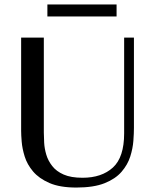

<svg xmlns="http://www.w3.org/2000/svg" viewBox="-20 -831 697 863"><path d="M323 12Q249 12 202 -8.5Q155 -29 128.5 -60.5Q102 -92 91 -127.5Q80 -163 77.5 -194Q75 -225 75 -243V-662H177V-235Q177 -216 178.5 -189.5Q180 -163 188 -136Q196 -109 214.5 -85Q233 -61 266 -46.5Q299 -32 351 -32Q437 -32 487.5 -78Q538 -124 538 -232V-662H582V-256Q582 -232 579.5 -198Q577 -164 565.5 -127.5Q554 -91 526.5 -59Q499 -27 450 -7.5Q401 12 323 12ZM193 -757V-811H504V-757Z"/></svg>

Font: Belleza
Style: Regular
Weight: 400
Designer: Eduardo Rodriguez Tunni
Foundry: Eduardo Rodriguez Tunni
Version: Version 1.003; ttfautohint (v1.8.4.7-5d5b)